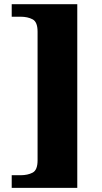

<svg xmlns="http://www.w3.org/2000/svg" viewBox="-20 -780 494 928"><path d="M353.5 -759.8V127.9H36.6V66.9H79.6Q113.8 66.9 137.7 54.4Q161.6 42 161.6 -4.9V-627Q161.6 -673.8 137.7 -686.5Q113.8 -699.2 79.6 -699.2H36.6V-759.8Z"/></svg>

Font: Koh Santepheap Black
Style: Regular
Weight: 900
Designer: Danh Hong
Version: Version 2.002; ttfautohint (v1.8.3)